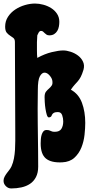

<svg xmlns="http://www.w3.org/2000/svg" viewBox="-53 -806 534 1081"><path d="M144 -786Q167 -786 191 -779.5Q215 -773 235 -760.5Q255 -748 268 -728.5Q281 -709 281 -683Q281 -670 278.5 -656.5Q276 -643 269.5 -632Q263 -621 252 -614Q241 -607 225 -607Q215 -607 209 -611Q203 -615 198.5 -619.5Q194 -624 189.5 -628Q185 -632 178 -632Q170 -632 164.5 -622.5Q159 -613 157 -607L155 -569Q155 -560 155 -548Q155 -536 155 -523Q155 -510 155.5 -498.5Q156 -487 157 -480Q199 -503 238.5 -512.5Q278 -522 303 -522Q322 -522 345 -514.5Q368 -507 386.5 -493Q405 -479 414.5 -458.5Q424 -438 417 -413Q409 -387 401.5 -373Q394 -359 385.5 -349Q377 -339 367.5 -329Q358 -319 346 -301Q390 -277 408.5 -227Q427 -177 427 -114Q427 -85 423 -47.5Q419 -10 405.5 24Q392 58 366 82Q340 106 297 108Q235 111 205.5 86.5Q176 62 176 2Q176 -10 177 -23Q178 -36 181.5 -47.5Q185 -59 191.5 -66.5Q198 -74 209 -74Q218 -74 223 -72.5Q228 -71 232 -69Q236 -67 241 -65.5Q246 -64 256 -64Q282 -64 292.5 -80.5Q303 -97 303 -123Q303 -140 297 -157.5Q291 -175 273 -175Q259 -175 251.5 -171.5Q244 -168 239 -159Q238 -152 233 -148.5Q228 -145 222 -145Q215 -145 210.5 -159.5Q206 -174 203 -193.5Q200 -213 199 -231.5Q198 -250 198 -259Q198 -280 206 -290Q214 -300 223 -307.5Q232 -315 238.5 -325Q245 -335 241 -355Q238 -368 225 -382.5Q212 -397 197.5 -397Q183 -397 171.5 -376.5Q160 -356 160 -299L159 -195Q159 -151 159.5 -111.5Q160 -72 160.5 -33Q161 6 161.5 46.5Q162 87 162 132Q162 167 149.5 191Q137 215 116 229Q95 243 67.5 249Q40 255 10 255Q-7 255 -20 242Q-33 229 -33 212Q-33 200 -27.5 189.5Q-22 179 -15 169.5Q-8 160 -0.5 150.5Q7 141 12 130Q21 110 25.5 86Q30 62 31.5 37Q33 12 33 -12.5Q33 -37 33 -59Q33 -187 32 -314Q31 -441 31 -569Q31 -585 22.5 -592Q14 -599 3.5 -605.5Q-7 -612 -15.5 -622.5Q-24 -633 -24 -656Q-24 -687 -8 -711.5Q8 -736 33 -752.5Q58 -769 87.5 -777.5Q117 -786 144 -786Z"/></svg>

Font: r_Neptun CAT
Style: Regular
Weight: 400
Foundry: Peter Wiegel, CAT-Fonts
Version: Version 1.000;June 8, 2024;FontCreator 14.0.0.2814 32-bit